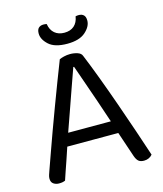

<svg xmlns="http://www.w3.org/2000/svg" viewBox="-118 -880 828 976"><g transform="rotate(-15 296.0 -392.5)"><path d="M298 -545H294Q279 -503 258.5 -445Q238 -387 216.5 -325.5Q195 -264 176 -211L171 -196Q165 -178 156 -151Q147 -124 137 -94.5Q127 -65 118 -39.5Q109 -14 104 2Q97 5 89.5 6.5Q82 8 71 8Q55 8 42.5 -0.5Q30 -9 30 -28Q30 -37 33 -46.5Q36 -56 40 -67Q52 -101 69.5 -150Q87 -199 108 -257Q129 -315 152 -376Q175 -437 197 -495Q219 -553 238 -601Q246 -605 262 -609Q278 -613 295 -613Q315 -613 333.5 -607Q352 -601 357 -587Q381 -529 408.5 -455.5Q436 -382 464 -302.5Q492 -223 517.5 -148Q543 -73 563 -12Q556 -3 544.5 2.5Q533 8 519 8Q500 8 490 -0.5Q480 -9 473 -29L418 -192L410 -220Q390 -281 368.5 -343Q347 -405 328.5 -458Q310 -511 298 -545ZM132 -162 158 -229H437L453 -162ZM296 -725Q328 -725 347.5 -742Q367 -759 372 -791Q376 -792 380 -792.5Q384 -793 389 -793Q405 -793 414.5 -784Q424 -775 424 -755Q424 -724 392 -695.5Q360 -667 296 -667Q230 -667 199 -695.5Q168 -724 168 -755Q168 -775 177.5 -784Q187 -793 203 -793Q208 -793 212.5 -792.5Q217 -792 220 -791Q225 -759 245 -742Q265 -725 296 -725Z"/></g></svg>

Font: Baloo Bhaina 2
Style: Regular
Weight: 400
Designer: Yesha Goshar, Manish Minz, Shuchita Grover and Ek Type
Foundry: Ek Type
Version: Version 1.700